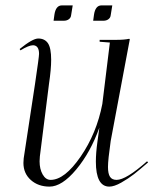

<svg xmlns="http://www.w3.org/2000/svg" viewBox="-20 -688 570 713"><path d="M326 -611 329 -633Q334 -668 357 -668H397L391 -631Q390 -622 382.5 -616.5Q375 -611 364 -611ZM179 -611 182 -633Q187 -668 210 -668H250L244 -631Q243 -622 235.5 -616.5Q228 -611 217 -611ZM53 -506Q101 -545 122 -545Q146 -545 158 -527.5Q170 -510 170 -466Q170 -431 162 -377L128 -107Q127 -98 127 -89Q127 -60 138.5 -40Q150 -20 168 -20Q220 -20 279.5 -106.5Q339 -193 360 -302L388 -530L350 -533V-540H411Q442 -540 460 -544L462 -542L391 -164Q381 -94 381 -68Q381 -43 388.5 -31.5Q396 -20 413 -20Q448 -20 526 -89L530 -85Q499 -58 478 -41.5Q457 -25 430.5 -10Q404 5 386 5Q336 5 336 -88Q336 -120 342 -163L349 -214Q316 -122 263 -58.5Q210 5 164 5Q122 5 94.5 -19.5Q67 -44 67 -83Q67 -91 68 -100L110 -376Q125 -477 125 -488Q125 -519 103 -520Q87 -520 56 -501Z"/></svg>

Font: Kleymissky
Style: Regular
Weight: 500
Italic angle: -8°
Designer: gluk
Foundry: gluk
Version: Version 0.283